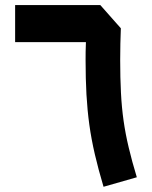

<svg xmlns="http://www.w3.org/2000/svg" viewBox="-20 -729 597 754"><path d="M39.4 -563.5H317.4Q316.6 -545.4 316.3 -526.1Q316.1 -506.7 316.1 -493Q316.1 -419.6 319.5 -357.9Q323 -296.3 330.8 -239.4Q338.7 -182.4 352.4 -123.3Q366.1 -64.2 386.6 4.5L517.3 -32.9Q498.2 -95.8 485.5 -149.4Q472.7 -203 465.3 -255.1Q457.9 -307.3 455 -365Q452 -422.6 452 -493.3Q452 -529.9 452.7 -558Q453.5 -586.2 454.6 -617.9L373.9 -709.1H39.4Z"/></svg>

Font: Estedad VF
Style: Regular
Weight: 100
Designer: Amin Abedi
Version: Version 7.3